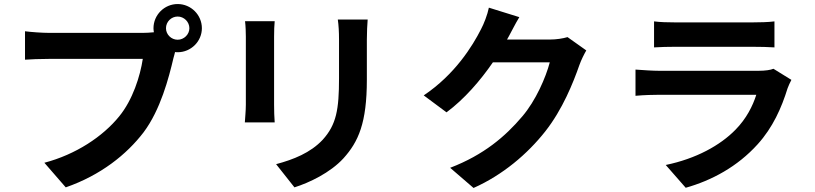

<svg xmlns="http://www.w3.org/2000/svg" viewBox="-20 -873 4040 952"><path d="M861 -676C829 -676 803 -702 803 -733C803 -765 829 -791 861 -791C892 -791 919 -765 919 -733C919 -702 892 -676 861 -676ZM223 -710C190 -710 133 -714 104 -718V-577C130 -579 177 -581 223 -581H688C675 -495 638 -378 571 -296C490 -196 356 -107 200 -66L306 56C479 -4 608 -107 692 -217C776 -329 817 -487 840 -585C843 -594 845 -604 848 -615C852 -614 857 -614 861 -614C927 -614 981 -668 981 -733C981 -799 927 -853 861 -853C795 -853 741 -799 741 -733C741 -726 742 -720 743 -713C723 -711 702 -710 689 -710Z M1195 -768C1198 -745 1199 -710 1199 -691V-354C1199 -324 1195 -285 1194 -266H1342C1340 -289 1339 -328 1339 -353V-691C1339 -723 1340 -745 1342 -768ZM1655 -776C1659 -748 1661 -716 1661 -676V-486C1661 -330 1648 -255 1580 -180C1519 -115 1435 -82 1349 -59L1440 56C1513 33 1617 -16 1683 -88C1757 -170 1799 -263 1799 -478V-676C1799 -716 1801 -748 1803 -776Z M2794 -689C2771 -682 2738 -677 2707 -677H2494L2503 -693C2515 -714 2533 -752 2555 -788L2404 -835C2397 -800 2379 -754 2365 -728C2323 -645 2236 -504 2081 -400L2194 -316C2283 -382 2362 -474 2424 -564H2706C2687 -491 2637 -374 2569 -295C2486 -197 2379 -105 2212 -41L2328 59C2472 -5 2595 -109 2684 -222C2769 -330 2822 -462 2853 -551C2862 -576 2876 -604 2887 -623Z M3815 -532C3801 -526 3774 -522 3742 -522H3247C3216 -522 3173 -525 3131 -528V-398C3173 -402 3223 -403 3247 -403H3730C3712 -347 3681 -285 3627 -230C3551 -152 3431 -86 3281 -55L3380 58C3508 22 3636 -46 3737 -158C3812 -241 3855 -338 3885 -435C3889 -446 3897 -464 3904 -477ZM3223 -638C3252 -640 3295 -641 3327 -641H3710C3746 -641 3793 -640 3820 -638V-767C3792 -763 3743 -762 3712 -762H3327C3293 -762 3251 -763 3223 -767Z"/></svg>

Font: Noto Sans Japanese Bold
Style: Bold
Weight: 700
Designer: Ryoko NISHIZUKA (kana & ideographs); Paul D. Hunt (Latin, Greek & Cyrillic); Wenlong ZHANG (bopomofo); Sandoll Communica
Foundry: Adobe Systems Incorporated
Version: Version 1.000;PS 1;hotconv 1.0.78;makeotf.lib2.5.61930